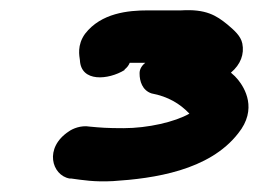

<svg xmlns="http://www.w3.org/2000/svg" viewBox="-20 -664 499 370"><path d="M144 -599C128 -577 133 -556 134 -548C136 -505 189 -510 220 -529V-530C225 -534 228 -538 230 -543H311C315 -543 314 -544 320 -543C320 -544 325 -548 328 -554C327 -554 325 -556 325 -556C318 -556 312 -557 300 -556C271 -555 248 -540 249 -522C249 -508 254 -490 272 -484C304 -478 327 -464 345 -445C317 -429 265 -417 218 -417C186 -417 174 -418 153 -420C136 -423 120 -416 113 -411C64 -379 80 -326 114 -320H117C139 -317 162 -313 198 -315C276 -320 383 -335 439 -407C477 -454 451 -495 439 -510C435 -515 431 -519 425 -524C444 -540 451 -560 447 -580C444 -595 431 -606 418 -617C397 -634 377 -647 329 -644H265C227 -644 175 -639 144 -599Z"/></svg>

Font: Stray Cat
Style: ExBlkObl
Weight: 1000
Version: Version 1.0